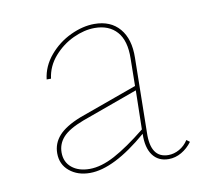

<svg xmlns="http://www.w3.org/2000/svg" viewBox="-51 -722 527 476"><g transform="rotate(-10 212.0 -484.0)"><path d="M397 -336Q386 -321 370.5 -312Q355 -303 338 -303Q312 -303 298 -322Q284 -341 285 -376Q200 -303 140 -303Q109 -303 88.5 -320Q68 -337 68 -365Q68 -390 85 -409Q102 -428 140 -443L287 -496L288 -565Q289 -610 269 -632.5Q249 -655 213 -655Q187 -655 159 -642Q131 -629 110 -605Q89 -581 85 -550H74Q78 -583 100.5 -609.5Q123 -636 154 -650.5Q185 -665 214 -665Q255 -665 277.5 -638.5Q300 -612 299 -565L296 -377Q294 -313 339 -313Q353 -313 366.5 -320.5Q380 -328 389 -342ZM141 -313Q170 -313 204.5 -331.5Q239 -350 285 -387L287 -485L146 -434Q109 -420 94 -403.5Q79 -387 79 -365Q79 -341 96 -327Q113 -313 141 -313Z"/></g></svg>

Font: Ysabeau Hairline
Style: Regular
Weight: 100
Designer: Christian Thalmann (Catharsis Fonts)
Version: Version 0.003